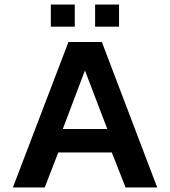

<svg xmlns="http://www.w3.org/2000/svg" viewBox="-20 -830 753 850"><path d="M205 -712H311V-810H205ZM401 -712H507V-810H401ZM37 0H178L238 -155H475L536 0H676L431 -644H283ZM258 -259 356 -518 455 -259Z"/></svg>

Font: Kanit Medium
Style: Regular
Weight: 500
Designer: Katatrad Team
Foundry: CadsonDemak
Version: Version 1.000;PS 001.000;hotconv 1.0.88;makeotf.lib2.5.64775